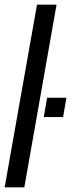

<svg xmlns="http://www.w3.org/2000/svg" viewBox="-44 -805 310 825"><path d="M-24 0H60.5L199 -785H115ZM158.5 -385 144 -302H227L241.5 -385Z"/></svg>

Font: Anybody ExtraCondensed
Style: Italic
Weight: 400
Width: 2
Italic angle: -10°
Version: Version 1.113;gftools[0.9.25]